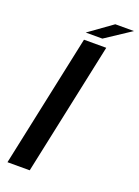

<svg xmlns="http://www.w3.org/2000/svg" viewBox="-170 -992 767 1062"><g transform="rotate(20 213.0 -460.5)"><path d="M314 -781.5 148 0H17L183 -781.5ZM178.5 -822 316.5 -921H426.5L276.5 -822Z"/></g></svg>

Font: Epilogue SemiBold
Style: Italic
Weight: 600
Italic angle: -12°
Designer: Tyler Finck
Foundry: Etcetera Type Co
Version: Version 2.111; ttfautohint (v1.8.3)